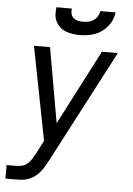

<svg xmlns="http://www.w3.org/2000/svg" viewBox="-62 -786 724 1047"><g transform="rotate(5 300.0 -262.5)"><path d="M8 215V141H57Q74 141 91 137.5Q108 134 121.5 122.5Q135 111 144 95.5Q153 80 162 65L200 -8L100 -520H188L260 -110L472 -520H559L235 99Q226 116 216 132.5Q206 149 193 164Q180 179 164 190Q148 201 130 207Q112 213 93.5 214Q75 215 57 215ZM343 -600Q323 -600 303 -603Q283 -606 265.5 -613Q248 -620 234 -633Q220 -646 211.5 -663Q203 -680 202 -700Q201 -720 204 -740H288Q286 -726 289 -712Q292 -698 302.5 -689Q313 -680 327 -677Q341 -674 355 -674Q370 -674 385 -677Q400 -680 413 -689Q426 -698 434 -711.5Q442 -725 444 -740H528Q525 -719 517 -699.5Q509 -680 495 -663Q481 -646 463 -633Q445 -620 425 -613Q405 -606 384 -603Q363 -600 343 -600Z"/></g></svg>

Font: Zed Sans Extended
Style: Italic
Weight: 400
Width: 7
Italic angle: -9°
Designer: Belleve Invis
Foundry: Belleve Invis
Version: Version 1.0.0; ttfautohint (v1.8.4)